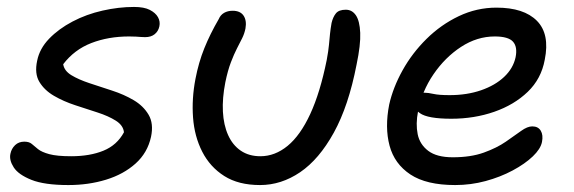

<svg xmlns="http://www.w3.org/2000/svg" viewBox="-20 -523 1654 553"><path d="M177 10Q108 10 70.5 -5Q33 -20 19.5 -41Q6 -62 10 -80Q13 -95 23.5 -105Q34 -115 50 -115Q64 -115 71.5 -108.5Q79 -102 89.5 -93.5Q100 -85 122 -79Q144 -73 185 -73Q239 -73 278 -89Q317 -105 337 -142Q335 -162 313.5 -175.5Q292 -189 261 -199Q230 -209 196.5 -220Q163 -231 135.5 -247Q108 -263 93.5 -287Q79 -311 87 -348Q94 -383 121.5 -411.5Q149 -440 189 -461Q229 -482 275.5 -492.5Q322 -503 366 -503Q395 -503 411.5 -494.5Q428 -486 435 -473.5Q442 -461 439 -447Q436 -433 425.5 -424.5Q415 -416 398 -416Q392 -416 386 -416.5Q380 -417 371.5 -417.5Q363 -418 352 -418Q292 -418 243 -399Q194 -380 162 -338Q165 -319 185.5 -306.5Q206 -294 237.5 -283.5Q269 -273 303 -262Q337 -251 365 -234.5Q393 -218 408 -192.5Q423 -167 415 -129Q405 -83 370.5 -52Q336 -21 285.5 -5.5Q235 10 177 10Z M729 10Q667 10 626 -16Q585 -42 562.5 -86Q540 -130 536 -184.5Q532 -239 543 -296Q552 -343 568.5 -384Q585 -425 610 -468Q615 -480 625.5 -486Q636 -492 650 -492Q672 -492 681.5 -478Q691 -464 687 -441Q684 -426 677.5 -413Q671 -400 662.5 -383.5Q654 -367 645 -343.5Q636 -320 629 -286Q620 -240 622 -201.5Q624 -163 637 -134Q650 -105 673.5 -89Q697 -73 730 -73Q772 -73 808.5 -103Q845 -133 873.5 -194.5Q902 -256 921 -350Q926 -377 927.5 -394Q929 -411 930.5 -425.5Q932 -440 935 -457Q939 -474 947.5 -484.5Q956 -495 976 -495Q994 -495 1005 -479Q1016 -463 1017.5 -428.5Q1019 -394 1007 -337Q984 -218 941.5 -141Q899 -64 844.5 -27Q790 10 729 10Z M1291 10Q1208 10 1162 -20.5Q1116 -51 1102 -103.5Q1088 -156 1101 -222Q1112 -271 1139.5 -320.5Q1167 -370 1208.5 -411Q1250 -452 1301.5 -476.5Q1353 -501 1410 -501Q1489 -501 1526.5 -463Q1564 -425 1549 -351Q1539 -296 1500 -258.5Q1461 -221 1403.5 -201Q1346 -181 1280 -181Q1212 -181 1189.5 -197Q1167 -213 1171 -233Q1173 -245 1180 -250.5Q1187 -256 1202 -256Q1213 -256 1228.5 -252.5Q1244 -249 1275 -249Q1325 -249 1365.5 -263Q1406 -277 1432 -301.5Q1458 -326 1465 -358Q1471 -388 1457.5 -403Q1444 -418 1405 -418Q1354 -418 1308 -388Q1262 -358 1228.5 -309Q1195 -260 1184 -202Q1177 -166 1183 -136.5Q1189 -107 1213.5 -88.5Q1238 -70 1284 -70Q1336 -70 1373.5 -83.5Q1411 -97 1437 -115Q1463 -133 1481 -146Q1499 -159 1513 -159Q1530 -159 1537.5 -146.5Q1545 -134 1541 -114Q1537 -94 1514.5 -72.5Q1492 -51 1456.5 -32Q1421 -13 1378.5 -1.5Q1336 10 1291 10Z"/></svg>

Font: Shantell Sans
Style: Italic
Weight: 400
Italic angle: -11°
Designer: Stephen Nixon, Anya Danilova, Shantell Martin
Foundry: Arrow Type
Version: Version 1.011;[c5ecc13dd]